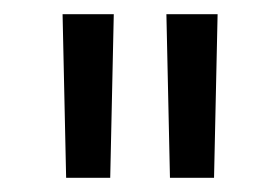

<svg xmlns="http://www.w3.org/2000/svg" viewBox="-20 -720 394 270"><path d="M68 -700H140L135 -470H73ZM214 -700H286L281 -470H219Z"/></svg>

Font: NT Somic
Style: Regular
Weight: 400
Designer: Ravid Balaliev — lead type designer, mastering
Michael Voronin — secret advisor, marketing
Ivan Kovalenko — best boy
Foundry: NT Type
Version: Version 0.7